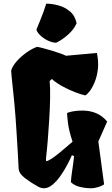

<svg xmlns="http://www.w3.org/2000/svg" viewBox="-20 -1010 607 1040"><path d="M217.8 9.8Q206.1 9.8 195.6 5.4Q185.1 1 175.3 -5.9Q158.2 -15.1 142.1 -26.1Q126 -37.1 113.8 -46.4Q97.2 -59.6 90.1 -70.6Q83 -81.5 81.1 -93.8Q79.1 -131.3 76.2 -185.8Q73.2 -240.2 69.3 -299.3Q64.5 -378.9 57.6 -452.9Q50.8 -526.9 45.4 -571.8Q43.9 -584.5 42.2 -603.5Q40.5 -622.6 40.5 -627.9Q46.9 -650.9 69.1 -676.5Q91.3 -702.1 121.3 -723.9Q151.4 -745.6 180.2 -756.3Q191.4 -754.9 212.6 -749.3Q233.9 -743.7 258.5 -736.3Q283.2 -729 304.7 -721.4Q326.2 -713.9 337.4 -708L504.9 -723.1Q514.6 -676.8 510.3 -637Q505.9 -597.2 493.4 -566.7Q481 -536.1 466.6 -517.1Q452.1 -498 441.9 -493.2Q419.9 -498 386.5 -510.7Q353 -523.4 319.1 -542Q285.2 -560.5 260.7 -582L249 -571.3Q252.4 -535.6 251.5 -480.5Q250.5 -425.3 246.8 -364Q243.2 -302.7 238.5 -247.6Q233.9 -192.4 229.5 -156.2L229 -138.2L230.5 -137.7Q239.3 -137.2 257.6 -149.2Q275.9 -161.1 297.4 -178.5Q318.8 -195.8 339.4 -213.6Q359.9 -231.4 373 -242.7Q353.5 -300.8 348.4 -342.5Q343.3 -384.3 343.3 -397.9Q351.6 -402.3 374.3 -406.7Q397 -411.1 425.3 -411.1Q511.7 -411.1 560.5 -351.6L512.7 -243.7L543.9 -11.2Q533.2 -3.4 512.5 3.2Q491.7 9.8 471.2 9.8Q440.9 9.3 411.6 2Q382.3 -5.4 363.8 -23.4Q366.2 -55.2 371.3 -87.9Q376.5 -120.6 381.3 -164.1L369.6 -169.4Q359.9 -147 343.8 -116.5Q327.6 -85.9 307.4 -57.1Q287.1 -28.3 264.2 -9.3Q241.2 9.8 217.8 9.8ZM283.2 -778.3Q259.8 -779.8 237.1 -791.3Q214.4 -802.7 198 -818.6Q181.6 -834.5 177.2 -849.1Q191.4 -883.8 200.2 -906Q209 -928.2 216.1 -947Q223.1 -965.8 230.5 -990.2Q260.7 -990.2 295.7 -981Q330.6 -971.7 358.4 -948.7Q386.2 -925.8 395 -884.3Q380.9 -850.6 347.2 -821Q313.5 -791.5 283.2 -778.3Z"/></svg>

Font: Fruktur
Style: Regular
Weight: 400
Designer: Viktoriya Grabowska, Eben Sorkin
Foundry: Viktoriya Grabowska
Version: Version 1.008; ttfautohint (v1.8.4.7-5d5b)